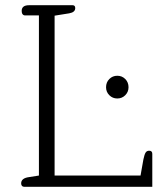

<svg xmlns="http://www.w3.org/2000/svg" viewBox="-20 -715 625 735"><path d="M61 -13Q61 -33 91 -37L129 -43V-656H76Q70 -656 66.5 -660.5Q63 -665 63 -673Q63 -695 91 -695H258Q268 -695 268 -684Q268 -668 245 -664L189 -655V-43H518L529 -105Q533 -124 537.5 -131Q542 -138 551 -138Q563 -138 563 -126V0H72Q67 0 64 -3.5Q61 -7 61 -13ZM386 -381Q386 -400 398.5 -412.5Q411 -425 429 -425Q447 -425 459.5 -412.5Q472 -400 472 -381Q472 -363 459.5 -350.5Q447 -338 429 -338Q411 -338 398.5 -350.5Q386 -363 386 -381Z"/></svg>

Font: Maitree Light
Style: Regular
Weight: 300
Designer: CadsonDemak Team
Foundry: CadsonDemak
Version: Version 1.001